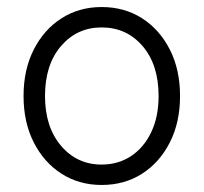

<svg xmlns="http://www.w3.org/2000/svg" viewBox="-20 -515 579 546"><path d="M269 11Q205 11 155 -21Q105 -53 76 -110Q47 -167 47 -242Q47 -317 76 -374Q105 -431 155 -463Q205 -495 269 -495Q334 -495 384 -463Q434 -431 463 -374Q492 -317 492 -242Q492 -167 463 -110Q434 -53 384 -21Q334 11 269 11ZM269 -47Q316 -47 352.5 -71Q389 -95 410 -139Q431 -183 431 -242Q431 -331 385.5 -384Q340 -437 269 -437Q199 -437 153.5 -384Q108 -331 108 -242Q108 -154 153.5 -100.5Q199 -47 269 -47Z"/></svg>

Font: Shin Retro Maru Gothic Regular
Style: Regular
Weight: 400
Designer: Iose
Foundry: Typographish
Version: Version 1.002